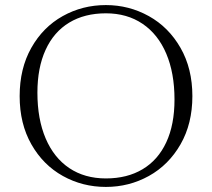

<svg xmlns="http://www.w3.org/2000/svg" viewBox="-20 -728 836 757"><path d="M57.5 -349Q57.5 -458 103.5 -539.5Q149.5 -621 227.2 -664.5Q305 -708 397.5 -708Q488.5 -708 566.8 -664.5Q645 -621 691.8 -539.2Q738.5 -457.5 738.5 -349Q738.5 -240.5 691.8 -159Q645 -77.5 567 -34.2Q489 9 397.5 9Q305.5 9 227.8 -34.2Q150 -77.5 103.8 -158.8Q57.5 -240 57.5 -349ZM668 -335.5Q668 -440 635.5 -516.5Q603 -593 542 -634.2Q481 -675.5 397.5 -675.5Q313.5 -675.5 252.8 -638.8Q192 -602 159.8 -531.5Q127.5 -461 127.5 -362.5Q127.5 -258.5 160 -182.2Q192.5 -106 253.2 -65.2Q314 -24.5 397.5 -24.5Q481.5 -24.5 542.2 -60.8Q603 -97 635.5 -166.8Q668 -236.5 668 -335.5Z"/></svg>

Font: Didactic
Style: Regular
Weight: 400
Designer: Tyler Finck
Foundry: Etcetera Type Co
Version: Version 3.007;FEAKit 1.0